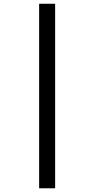

<svg xmlns="http://www.w3.org/2000/svg" viewBox="-20 -782 501 1037"><path d="M191.4 234.9V-761.7H277.8V234.9Z"/></svg>

Font: Open Sans SemiCondensed SemiBold
Style: Italic
Weight: 600
Width: 4
Italic angle: -12°
Designer: Monotype Design Team
Foundry: Monotype Imaging Inc.
Version: Version 3.000